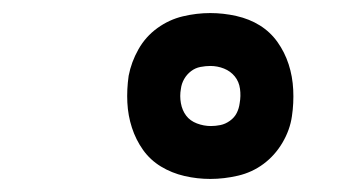

<svg xmlns="http://www.w3.org/2000/svg" viewBox="-20 -802 540 294"><path d="M302 -528Q282 -528 262.5 -532.5Q243 -537 226.5 -547Q210 -557 199 -572.5Q188 -588 182 -606.5Q176 -625 175 -645Q174 -665 177 -686Q181 -707 192 -726.5Q203 -746 221 -759Q239 -772 260 -777Q281 -782 302 -782Q322 -782 342 -777.5Q362 -773 378 -763Q394 -753 405 -737.5Q416 -722 422 -703.5Q428 -685 429 -664.5Q430 -644 427 -624Q424 -603 412.5 -583.5Q401 -564 383.5 -551Q366 -538 344.5 -533Q323 -528 302 -528ZM303 -609Q310 -609 317.5 -610.5Q325 -612 332 -617Q339 -622 342.5 -629Q346 -636 347 -644Q349 -655 347.5 -666Q346 -677 339.5 -685Q333 -693 323 -697Q313 -701 302 -701Q295 -701 287 -699.5Q279 -698 272.5 -693Q266 -688 262 -681Q258 -674 257 -666Q255 -655 257 -644Q259 -633 265 -625Q271 -617 281.5 -613Q292 -609 303 -609Z"/></svg>

Font: Iosevka Term Curly Oblique
Style: Bold
Weight: 700
Italic angle: -9°
Designer: Belleve Invis
Foundry: Belleve Invis
Version: Version 32.3.0